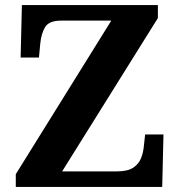

<svg xmlns="http://www.w3.org/2000/svg" viewBox="-20 -734 706 754"><path d="M42 0V-50L417 -653H220Q173 -653 157.5 -628Q142 -603 138 -562L133 -508H61L66 -714H600V-663L224 -61H440Q481 -61 503 -75.5Q525 -90 534 -113Q543 -136 545 -161L550 -206H622L617 0Z"/></svg>

Font: Noto Serif Toto
Style: Bold
Weight: 700
Designer: Monotype Design Team
Foundry: Monotype Imaging Inc.
Version: Version 2.001; ttfautohint (v1.8.4.7-5d5b)